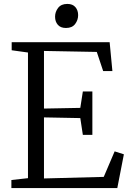

<svg xmlns="http://www.w3.org/2000/svg" viewBox="-20 -958 660 978"><path d="M122.5 -50.5V-690.5L39.5 -702V-743H538.5L552.5 -596H505.5L473 -693.5L204 -698.5V-405L389 -408.5L402 -492H450.5V-271H402L389 -356.5L204 -360V-49L508.5 -57L564 -187L611 -172L577.5 0H38V-41ZM315.5 -815.5Q288.5 -815.5 274.5 -831.8Q260.5 -848 260.5 -873Q260.5 -897.5 276 -917.8Q291.5 -938 322.5 -938H323.5Q350 -938 364 -921.8Q378 -905.5 378 -881Q378 -856 362.8 -835.8Q347.5 -815.5 316.5 -815.5Z"/></svg>

Font: Merriweather 28pt Light
Style: Regular
Weight: 300
Version: Version 2.100